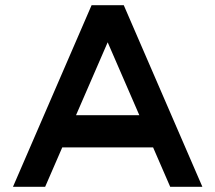

<svg xmlns="http://www.w3.org/2000/svg" viewBox="-20 -720 830 740"><path d="M457 -700 760 0H636L570 -152H220L154 0H30L333 -700ZM517 -276 395 -557 273 -276Z"/></svg>

Font: Afrihost Sans Med
Style: Regular
Weight: 500
Designer: Afrihost SP Pty Ltd
Version: Version 1.000